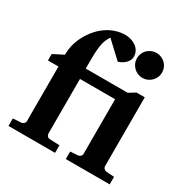

<svg xmlns="http://www.w3.org/2000/svg" viewBox="-167 -888 1014 1035"><g transform="rotate(30 340.0 -370.0)"><path d="M377.9 0V-46.9L424.8 -49.8Q434.1 -50.8 440.4 -57.4Q446.8 -64 446.8 -73.2V-412.1H228V-73.2Q228 -64 234.1 -56.9Q240.2 -49.8 250 -49.8L311 -46.9V0H21V-46.9L71.8 -49.8Q81.1 -50.8 87.6 -57.4Q94.2 -64 94.2 -73.2V-412.1H28.8V-452.1L92.8 -484.9Q92.8 -523.4 103 -557.1Q113.3 -590.8 132.8 -623Q147.9 -647.9 168 -669.2Q188 -690.4 212.2 -706.3Q236.3 -722.2 264.4 -731.2Q292.5 -740.2 324.2 -740.2Q338.9 -740.2 355.7 -735.6Q372.6 -731 387 -721.4Q401.4 -711.9 410.6 -696.5Q419.9 -681.2 419.9 -660.2Q419.9 -648.4 414.8 -638.2Q409.7 -627.9 401.1 -619.4Q392.6 -610.8 381.3 -604.5Q370.1 -598.1 357.9 -594.2L258.8 -687Q251.5 -675.8 245.4 -663.3Q239.3 -650.9 235.4 -633.5Q231.4 -616.2 229.2 -592.3Q227.1 -568.4 227.1 -534.2V-476.1H487.8L528.8 -501H580.1V-73.2Q580.1 -64 586.9 -57.4Q593.8 -50.8 603 -49.8L650.9 -46.9V0ZM594.2 -663.1Q594.2 -647 588.1 -632.8Q582 -618.7 571.3 -607.9Q560.5 -597.2 546.4 -591.1Q532.2 -585 516.1 -585Q500 -585 485.8 -591.1Q471.7 -597.2 460.9 -607.9Q450.2 -618.7 444.1 -632.8Q438 -647 438 -663.1Q438 -679.2 444.1 -693.4Q450.2 -707.5 460.9 -717.8Q471.7 -728 485.8 -734.1Q500 -740.2 516.1 -740.2Q532.2 -740.2 546.4 -734.1Q560.5 -728 571.3 -717.8Q582 -707.5 588.1 -693.4Q594.2 -679.2 594.2 -663.1Z"/></g></svg>

Font: Charis SIL Phon
Style: Bold
Weight: 700
Foundry: SIL International
Version: Version 5.000